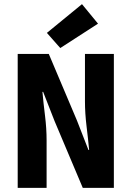

<svg xmlns="http://www.w3.org/2000/svg" viewBox="-20 -914 640 934"><path d="M66.1 0V-651.7H217.3L354.4 -327.7L410.2 -184.5H413.6Q408.8 -236.4 401 -300Q393.3 -363.6 393.3 -421.3V-651.7H533.9V0H382.7L245.6 -324.7L189.8 -467.2H186.4Q191.2 -413.6 199 -351.1Q206.7 -288.7 206.7 -231.2V0ZM273.2 -680.3 208.1 -754 378.8 -893.8 456.8 -798.9Z"/></svg>

Font: Source Code Pro ExtraLight
Style: Regular
Weight: 200
Monospace: yes
Designer: Paul D. Hunt, Teo Tuominen
Foundry: Adobe
Version: Version 1.026;hotconv 1.1.0;makeotfexe 2.6.0